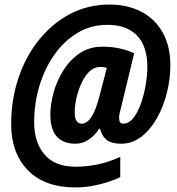

<svg xmlns="http://www.w3.org/2000/svg" viewBox="-20 -741 775 843"><path d="M312 82Q176 82 102.5 6.5Q29 -69 29 -195Q29 -303 61 -398.5Q93 -494 151.5 -566.5Q210 -639 288.5 -680Q367 -721 461 -721Q541 -721 601.5 -689Q662 -657 695 -597Q728 -537 728 -454Q728 -395 713 -334.5Q698 -274 669.5 -223Q641 -172 601 -141Q561 -110 512 -110Q469 -110 448 -127Q427 -144 419 -176H416Q394 -144 368 -127Q342 -110 312 -110Q201 -110 201 -238Q201 -283 215 -334Q229 -385 257.5 -431Q286 -477 329 -506.5Q372 -536 429 -536Q472 -536 507 -528Q542 -520 569 -507L511 -267Q503 -239 503 -224Q503 -198 520 -198Q546 -198 566 -223.5Q586 -249 599.5 -288.5Q613 -328 620 -370.5Q627 -413 627 -447Q627 -537 582 -584.5Q537 -632 451 -632Q379 -632 320 -596.5Q261 -561 218.5 -500.5Q176 -440 153 -363.5Q130 -287 130 -204Q130 -116 175.5 -62.5Q221 -9 312 -9Q360 -9 408.5 -19Q457 -29 508 -52V37Q465 57 413 69.5Q361 82 312 82ZM339 -198Q386 -198 417 -320L449 -443Q437 -447 420 -447Q393 -447 372.5 -427Q352 -407 337.5 -375.5Q323 -344 315.5 -309.5Q308 -275 308 -248Q308 -221 316.5 -209.5Q325 -198 339 -198Z"/></svg>

Font: Noto Sans Condensed ExtraBold
Style: Italic
Weight: 800
Width: 3
Italic angle: -12°
Designer: Monotype Design Team
Foundry: Monotype Imaging Inc.
Version: Version 2.013; ttfautohint (v1.8.4.7-5d5b)